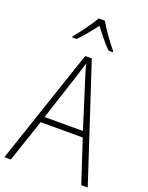

<svg xmlns="http://www.w3.org/2000/svg" viewBox="-172 -1033 861 1119"><g transform="rotate(20 258.5 -474.0)"><path d="M278 -948H240C217 -906 165 -836 133 -798V-791H160C192 -823 231 -872 259 -909C288 -871 324 -824 358 -791H384V-798C355 -832 302 -905 278 -948ZM477 0H517L282 -715H241L0 0H40L129 -264H390ZM288 -585 378 -300H140L233 -585C242 -614 252 -644 261 -675C270 -642 280 -611 288 -585Z"/></g></svg>

Font: Noto Sans Devanagari SemiCondensed ExtraLight
Style: Regular
Weight: 200
Width: 4
Designer: Jelle Bosma - Monotype Design Team
Foundry: Monotype Imaging Inc.
Version: Version 2.004